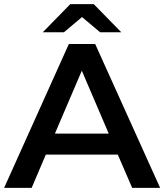

<svg xmlns="http://www.w3.org/2000/svg" viewBox="-25 -914 799 934"><path d="M-5 0 310 -700H438L754 0H618L548 -162H198L129 0ZM242 -264H504L373 -570ZM183 -757 317 -894H431L565 -757H462L374 -831L286 -757Z"/></svg>

Font: Montserrat SemiBold
Style: Regular
Weight: 600
Designer: Julieta Ulanovsky
Foundry: Julieta Ulanovsky
Version: Version 9.000; ttfautohint (v1.8.4.7-5d5b)